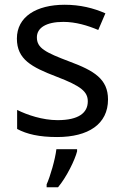

<svg xmlns="http://www.w3.org/2000/svg" viewBox="-20 -566 519 807"><path d="M434 -148C434 -234 375 -269 273 -307C170 -346 135 -364 135 -409C135 -449 174 -474 246 -474C298 -474 348 -459 393 -440L423 -510C373 -532 317 -546 252 -546C132 -546 51 -495 51 -404C51 -316 113 -284 217 -244C322 -204 349 -180 349 -140C349 -92 311 -61 222 -61C159 -61 94 -83 52 -104V-24C93 -2 145 10 220 10C351 10 434 -44 434 -148ZM304 70V61H217C212 104 191 176 176 209V221H224C260 178 295 106 304 70Z"/></svg>

Font: Noto Sans Psalter Pahlavi
Style: Regular
Weight: 400
Designer: Monotype Design Team
Foundry: Monotype Imaging Inc.
Version: Version 2.002